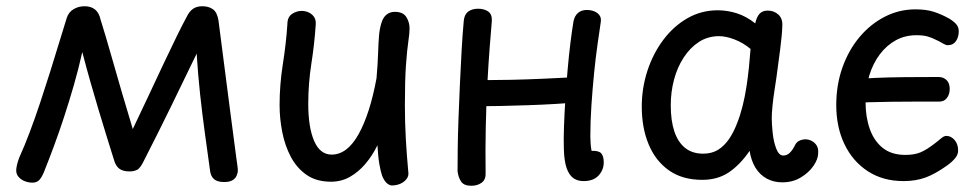

<svg xmlns="http://www.w3.org/2000/svg" viewBox="-20 -576 3119 616"><path d="M84 10Q72 10 60 5.5Q48 1 40 -8Q32 -17 32 -29Q32 -36 34.5 -47Q37 -58 42 -71Q58 -106 75 -151Q92 -196 108.5 -245.5Q125 -295 140.5 -344.5Q156 -394 169.5 -438.5Q183 -483 194 -518Q200 -537 216 -546.5Q232 -556 251 -556Q272 -556 285 -545.5Q298 -535 303 -512Q318 -464 335 -404.5Q352 -345 370 -283Q388 -221 406 -162Q430 -212 455.5 -266.5Q481 -321 505 -372Q529 -423 548.5 -462.5Q568 -502 579 -522Q587 -539 599 -547.5Q611 -556 629 -556Q650 -556 663.5 -546Q677 -536 681 -510Q690 -442 699.5 -366.5Q709 -291 719 -215.5Q729 -140 738 -71Q740 -55 741.5 -45.5Q743 -36 743 -29Q743 -21 739 -12Q735 -3 725.5 2.5Q716 8 699 8Q677 8 666.5 -1.5Q656 -11 654 -28Q646 -86 637.5 -147.5Q629 -209 622 -273.5Q615 -338 611 -404Q571 -321 529.5 -236Q488 -151 444 -65Q431 -37 420.5 -31.5Q410 -26 396 -26Q374 -26 362.5 -35Q351 -44 346 -62Q333 -104 320.5 -144Q308 -184 296 -224.5Q284 -265 271 -310Q258 -355 244 -409Q232 -355 217 -303Q202 -251 186 -202Q170 -153 153.5 -108.5Q137 -64 121 -24Q114 -7 106 1.5Q98 10 84 10Z M902 -498Q902 -521 916.5 -531Q931 -541 948 -541Q959 -541 969.5 -536.5Q980 -532 987 -522.5Q994 -513 993 -498Q989 -436 979 -372Q969 -308 969 -243Q969 -167 988 -123.5Q1007 -80 1044 -80Q1094 -80 1130.5 -145.5Q1167 -211 1188 -325Q1192 -371 1193 -404Q1194 -437 1196 -461Q1198 -485 1204 -503Q1209 -520 1220 -529Q1231 -538 1247 -538Q1273 -538 1283.5 -521.5Q1294 -505 1294 -485Q1294 -469 1290 -442.5Q1286 -416 1282.5 -367.5Q1279 -319 1279 -238Q1279 -184 1282 -130.5Q1285 -77 1290 -24Q1292 -12 1284.5 -2Q1277 8 1264.5 13.5Q1252 19 1237 19Q1230 19 1221.5 12Q1213 5 1206 -12Q1201 -27 1197 -50Q1193 -73 1191 -110Q1175 -77 1152.5 -50.5Q1130 -24 1102.5 -8.5Q1075 7 1042 7Q995 7 963.5 -15Q932 -37 913 -73Q894 -109 885.5 -152.5Q877 -196 877 -239Q877 -304 887.5 -370.5Q898 -437 902 -498Z M1852 5Q1833 5 1819.5 -4.5Q1806 -14 1798 -36.5Q1790 -59 1789 -99Q1788 -130 1789.5 -171.5Q1791 -213 1794 -259Q1797 -305 1801 -351Q1805 -397 1810 -437.5Q1815 -478 1820 -508Q1824 -526 1835 -535Q1846 -544 1862 -544Q1876 -544 1887 -539.5Q1898 -535 1904 -526Q1910 -517 1907 -502Q1903 -475 1897 -433Q1891 -391 1886 -341Q1881 -291 1877.5 -238.5Q1874 -186 1874 -138Q1874 -127 1875 -114Q1876 -101 1878 -92Q1901 -93 1909 -84Q1917 -75 1917 -55Q1917 -31 1900.5 -13Q1884 5 1852 5ZM1492 20Q1468 20 1459 6Q1450 -8 1448 -27Q1448 -54 1448.5 -98Q1449 -142 1451 -195.5Q1453 -249 1455.5 -305Q1458 -361 1461 -414Q1464 -467 1468 -510Q1470 -530 1482.5 -539Q1495 -548 1513 -548Q1534 -548 1546.5 -539Q1559 -530 1558 -509Q1555 -475 1551 -423Q1547 -371 1543.5 -306Q1540 -241 1538.5 -168.5Q1537 -96 1538 -21Q1539 0 1525.5 10Q1512 20 1492 20ZM1507 -235Q1488 -235 1480 -241Q1472 -247 1470.5 -256Q1469 -265 1469 -274Q1469 -284 1472 -294Q1475 -304 1481 -311.5Q1487 -319 1495 -319Q1509 -319 1542 -319Q1575 -319 1622 -320Q1669 -321 1724.5 -323.5Q1780 -326 1837 -329Q1853 -330 1863 -319Q1873 -308 1873 -291Q1873 -270 1863.5 -260Q1854 -250 1836 -248Q1803 -245 1761.5 -242.5Q1720 -240 1675 -238.5Q1630 -237 1586.5 -236Q1543 -235 1507 -235Z M2039 -234Q2039 -293 2057 -348.5Q2075 -404 2108 -448Q2141 -492 2185.5 -517.5Q2230 -543 2283 -543Q2313 -543 2343.5 -533.5Q2374 -524 2403 -501Q2408 -523 2417.5 -532.5Q2427 -542 2443 -542Q2463 -542 2477 -529.5Q2491 -517 2490 -494Q2489 -463 2483 -417.5Q2477 -372 2471 -327Q2469 -313 2465 -287.5Q2461 -262 2458.5 -237Q2456 -212 2456 -197Q2456 -178 2459 -149.5Q2462 -121 2470.5 -99Q2479 -77 2493 -77Q2504 -77 2513 -85Q2522 -93 2530 -109Q2535 -120 2544.5 -124.5Q2554 -129 2564 -129Q2575 -129 2585 -123.5Q2595 -118 2600.5 -108.5Q2606 -99 2605 -85Q2605 -66 2590 -44Q2575 -22 2549 -6.5Q2523 9 2490 9Q2462 9 2440 -3Q2418 -15 2404 -37.5Q2390 -60 2385 -92Q2355 -48 2319 -23.5Q2283 1 2233 1Q2169 1 2126 -29.5Q2083 -60 2061 -113Q2039 -166 2039 -234ZM2132 -238Q2132 -189 2143.5 -154.5Q2155 -120 2178 -101.5Q2201 -83 2236 -83Q2264 -83 2284 -95.5Q2304 -108 2319 -130Q2334 -152 2345 -181Q2355 -206 2362.5 -236Q2370 -266 2375 -298.5Q2380 -331 2383 -362Q2386 -393 2388 -419Q2364 -439 2336.5 -449.5Q2309 -460 2287 -460Q2251 -460 2222.5 -441.5Q2194 -423 2173.5 -391.5Q2153 -360 2142.5 -320.5Q2132 -281 2132 -238Z M3026 -516Q3042 -506 3049 -497Q3056 -488 3056 -476Q3056 -457 3047 -444Q3038 -431 3021 -431Q3015 -431 3008 -435Q3001 -439 2992 -444Q2970 -455 2956 -459Q2942 -463 2920 -463Q2884 -463 2854.5 -447Q2825 -431 2803 -402Q2781 -373 2769 -334Q2757 -295 2757 -248Q2757 -201 2770.5 -162.5Q2784 -124 2812 -101.5Q2840 -79 2885 -79Q2914 -79 2934 -87.5Q2954 -96 2982 -118Q2992 -126 3000.5 -133Q3009 -140 3016 -140Q3031 -140 3042.5 -127Q3054 -114 3054 -93Q3054 -80 3044.5 -68.5Q3035 -57 3020 -46Q2981 -18 2949.5 -6.5Q2918 5 2879 5Q2813 5 2764.5 -26.5Q2716 -58 2689.5 -113Q2663 -168 2663 -239Q2663 -304 2683 -360Q2703 -416 2738 -457.5Q2773 -499 2819 -522.5Q2865 -546 2917 -546Q2952 -546 2976.5 -538Q3001 -530 3026 -516ZM2719 -245Q2708 -244 2700.5 -254Q2693 -264 2694 -280Q2694 -297 2702.5 -307Q2711 -317 2722 -319Q2744 -324 2787 -326Q2830 -328 2884 -328.5Q2938 -329 2991 -329Q3007 -329 3017 -319Q3027 -309 3027 -291Q3027 -273 3017.5 -261Q3008 -249 2990 -250Q2956 -250 2917 -250Q2878 -250 2839.5 -249.5Q2801 -249 2769 -248Q2737 -247 2719 -245Z"/></svg>

Font: Playpen Sans
Style: Regular
Weight: 400
Designer: Laura Meseguer, Veronika Burian, José Scaglione, Kostas Bartsokas, Vera Evstafieva, Tom Grace, Yorlmar Campos
Foundry: TypeTogether
Version: Version 2.000